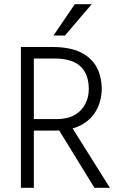

<svg xmlns="http://www.w3.org/2000/svg" viewBox="-20 -899 571 919"><path d="M244 -306H314L506 0H432ZM405 -472Q405 -544 365 -581.5Q325 -619 239 -619H80V-674H232Q313 -674 365 -649Q417 -624 442 -578.5Q467 -533 467 -469Q465 -413 440 -369Q415 -325 366.5 -299.5Q318 -274 244 -274H80V-329H251Q303 -329 337 -348.5Q371 -368 388 -401Q405 -434 405 -472ZM80 0V-674H142V0ZM236 -729 338 -879H419L291 -729Z"/></svg>

Font: Hind Variable Light
Style: Regular
Weight: 300
Designer: Manushi Parikh, Satya Rajpurohit
Foundry: Indian Type Foundry
Version: Version 3.000